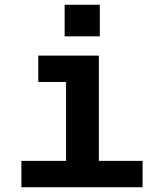

<svg xmlns="http://www.w3.org/2000/svg" viewBox="-20 -788 690 808"><path d="M258 0V-554H396V0ZM70 0V-111H580V0ZM141 -443V-554H327V-443ZM252 -635V-768H400V-635Z"/></svg>

Font: Azeret Mono SemiBold
Style: Regular
Weight: 600
Designer: Martin Vácha
Foundry: Displaay
Version: Version 1.002